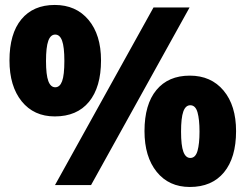

<svg xmlns="http://www.w3.org/2000/svg" viewBox="-20 -744 988 772"><path d="M165 -499Q165 -442.9 174.3 -418Q183.6 -393.1 202.1 -393.1Q220.7 -393.1 229.7 -417.5Q238.8 -441.9 238.8 -499Q238.8 -555.2 229.7 -580.1Q220.7 -605 202.1 -605Q183.1 -605 174.1 -579.6Q165 -554.2 165 -499ZM386.2 -501Q386.2 -393.6 337.9 -334.7Q289.6 -275.9 200.2 -275.9Q116.2 -275.9 67.1 -336.7Q18.1 -397.5 18.1 -501Q18.1 -608.4 65.9 -666.3Q113.8 -724.1 200.2 -724.1Q285.6 -724.1 335.9 -664.1Q386.2 -604 386.2 -501ZM742.2 -713.9 346.2 0H201.2L597.2 -713.9ZM708 -214.8Q708 -158.7 717.3 -133.8Q726.6 -108.9 745.1 -108.9Q766.1 -108.9 774.2 -137.5Q782.2 -166 782.2 -214.8Q782.2 -263.7 774.2 -292.2Q766.1 -320.8 745.1 -320.8Q726.1 -320.8 717 -295.4Q708 -270 708 -214.8ZM929.2 -216.8Q929.2 -109.9 880.6 -51Q832 7.8 743.2 7.8Q659.2 7.8 610.1 -53Q561 -113.8 561 -216.8Q561 -324.2 608.9 -382.1Q656.7 -439.9 743.2 -439.9Q828.6 -439.9 878.9 -379.9Q929.2 -319.8 929.2 -216.8Z"/></svg>

Font: Sahel Black FD
Style: Black-FD
Weight: 900
Foundry: Saber Rastikerdar (saber.rastikerdar@gmail.com)
Version: Version 3.3.1